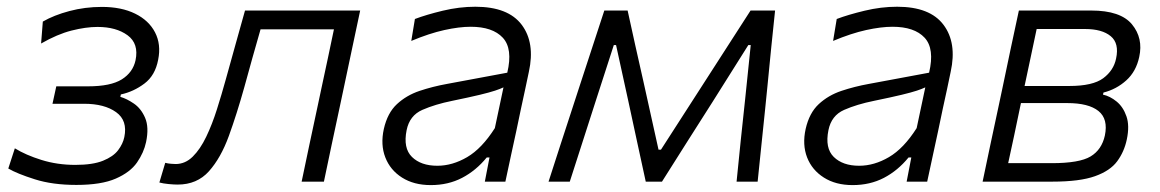

<svg xmlns="http://www.w3.org/2000/svg" viewBox="-20 -526 3360 556"><path d="M201 9.5Q132 9.5 80.8 -6.8Q29.5 -23 4 -38L23 -96.5Q54.5 -77 100.2 -62.8Q146 -48.5 198 -48.5Q248.5 -48.5 278.2 -60.5Q308 -72.5 322 -91Q336 -109.5 340 -129Q350 -177 316.2 -201.2Q282.5 -225.5 223.5 -225.5H132L143 -276H235Q300.5 -276 332.8 -296.2Q365 -316.5 372.5 -351.5Q382.5 -399.5 349.5 -423.8Q316.5 -448 262.5 -448Q228.5 -448 187.2 -437.5Q146 -427 99 -400L104 -463.5Q136 -482 181 -494Q226 -506 275 -506Q331.5 -506 371.2 -486.5Q411 -467 429 -432.2Q447 -397.5 438 -353Q429.5 -307.5 398.2 -284Q367 -260.5 330 -252.5L328.5 -245.5Q346.5 -240.5 367.5 -226.2Q388.5 -212 400.2 -184.8Q412 -157.5 403 -114.5Q396.5 -84 376.8 -55.5Q357 -27 315.2 -8.8Q273.5 9.5 201 9.5Z M494.5 8.5Q484 8.5 468.2 7Q452.5 5.5 441.5 2.5L458.5 -54.5Q466 -52.5 474.5 -51.8Q483 -51 488.5 -51Q516.5 -51 538.2 -72.5Q560 -94 577.2 -130Q594.5 -166 608.2 -209.5Q622 -253 634 -296.5Q648 -347 662 -397.2Q676 -447.5 689.5 -495.5H1023Q1011 -440 1000 -387.2Q989 -334.5 975 -269L964.5 -219.5Q951.5 -159 940.5 -107.2Q929.5 -55.5 918 0H853.5Q865 -55.5 876 -107.2Q887 -159 900 -219.5L910.5 -269Q921.5 -319.5 930 -360Q938.5 -400.5 947 -441H734.5Q722.5 -400 710.8 -357.8Q699 -315.5 687.5 -273.5Q666 -196.5 642.8 -132.5Q619.5 -68.5 585 -30Q550.5 8.5 494.5 8.5Z M1227.5 10Q1178.5 10 1144.2 -11.8Q1110 -33.5 1095.8 -70.2Q1081.5 -107 1091.5 -152.5Q1102 -199 1129.5 -224.5Q1157 -250 1195 -262.8Q1233 -275.5 1274.5 -283L1449 -315.5Q1465.5 -385 1436 -416.8Q1406.5 -448.5 1343 -448.5Q1310 -448.5 1266.8 -439Q1223.5 -429.5 1171 -407.5L1181.5 -471Q1214.5 -483.5 1262.2 -495Q1310 -506.5 1356.5 -506.5Q1451.5 -506.5 1490.8 -454.2Q1530 -402 1511.5 -318Q1507 -295.5 1501.2 -269.2Q1495.5 -243 1488.5 -210.5L1475 -146Q1468 -114 1460.2 -78Q1452.5 -42 1443.5 0H1384L1397.5 -70H1389.5Q1358.5 -32 1318.2 -11Q1278 10 1227.5 10ZM1246.5 -46Q1290 -46 1332.8 -71Q1375.5 -96 1413 -155L1438 -273Q1428.5 -268.5 1413.5 -263.5Q1398.5 -258.5 1369.5 -251.5Q1340.5 -244.5 1289.5 -234Q1240 -224 1203 -207.8Q1166 -191.5 1157.5 -149Q1147 -97 1173 -71.5Q1199 -46 1246.5 -46Z M1568.5 0Q1586 -54.5 1603 -106.8Q1620 -159 1637 -211L1659 -278.5Q1676.5 -332.5 1694.5 -387Q1712.5 -441.5 1730 -495.5H1797.5Q1808.5 -444.5 1820 -393.2Q1831.5 -342 1843 -291L1887 -92.5H1894L2021.5 -290.5Q2055 -342.5 2088 -393.8Q2121 -445 2153.5 -495.5H2224.5Q2219 -443 2213.2 -386.5Q2207.5 -330 2202.5 -277.5L2195.5 -208Q2190 -157 2184.8 -104.8Q2179.5 -52.5 2174 0H2113Q2119 -59.5 2125.2 -120.5Q2131.5 -181.5 2138 -240.5L2154 -395.5H2147L2043.5 -231Q2006.5 -173.5 1970.2 -115.8Q1934 -58 1897 0H1850Q1837.5 -58 1824.8 -116Q1812 -174 1800 -231L1764 -395.5H1757.5L1708 -242.5Q1688.5 -182 1669 -121.2Q1649.5 -60.5 1630 0Z M2449 10Q2400 10 2365.8 -11.8Q2331.5 -33.5 2317.2 -70.2Q2303 -107 2313 -152.5Q2323.5 -199 2351 -224.5Q2378.5 -250 2416.5 -262.8Q2454.5 -275.5 2496 -283L2670.5 -315.5Q2687 -385 2657.5 -416.8Q2628 -448.5 2564.5 -448.5Q2531.5 -448.5 2488.2 -439Q2445 -429.5 2392.5 -407.5L2403 -471Q2436 -483.5 2483.8 -495Q2531.5 -506.5 2578 -506.5Q2673 -506.5 2712.2 -454.2Q2751.5 -402 2733 -318Q2728.5 -295.5 2722.8 -269.2Q2717 -243 2710 -210.5L2696.5 -146Q2689.5 -114 2681.8 -78Q2674 -42 2665 0H2605.5L2619 -70H2611Q2580 -32 2539.8 -11Q2499.5 10 2449 10ZM2468 -46Q2511.5 -46 2554.2 -71Q2597 -96 2634.5 -155L2659.5 -273Q2650 -268.5 2635 -263.5Q2620 -258.5 2591 -251.5Q2562 -244.5 2511 -234Q2461.5 -224 2424.5 -207.8Q2387.5 -191.5 2379 -149Q2368.5 -97 2394.5 -71.5Q2420.5 -46 2468 -46Z M2825.5 0Q2837 -56 2848 -107.2Q2859 -158.5 2872 -219.5L2882.5 -269Q2896 -334 2907.2 -386.8Q2918.5 -439.5 2930.5 -495.5H3140Q3225 -495.5 3258 -455.5Q3291 -415.5 3279 -361Q3270 -319 3241.5 -293.2Q3213 -267.5 3175.5 -258L3174 -252Q3194.5 -247.5 3213.5 -232Q3232.5 -216.5 3242 -189.2Q3251.5 -162 3243 -122Q3235.5 -86.5 3215.2 -59Q3195 -31.5 3151 -15.8Q3107 0 3027.5 0ZM2982 -442Q2973 -399.5 2964.8 -360.8Q2956.5 -322 2947 -277H3076.5Q3144.5 -277 3174.8 -299.5Q3205 -322 3212 -356.5Q3221.5 -400.5 3196.5 -421.2Q3171.5 -442 3122 -442ZM2899.5 -53.5H3025.5Q3106 -53.5 3138.2 -73Q3170.5 -92.5 3179.5 -133.5Q3189.5 -181.5 3161 -204.5Q3132.5 -227.5 3070.5 -227.5H2936.5L2935 -220.5Q2925 -172.5 2916.8 -133.5Q2908.5 -94.5 2899.5 -53.5Z"/></svg>

Font: Commissioner Light
Style: Italic
Weight: 300
Italic angle: -12°
Designer: Kostas Bartsokas
Foundry: Kostas Bartsokas
Version: Version 1.000; ttfautohint (v1.8.3)